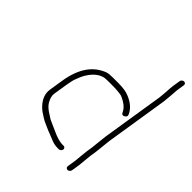

<svg xmlns="http://www.w3.org/2000/svg" viewBox="-191 -762 883 883"><g transform="rotate(45 251.0 -320.5)"><path d="M410 -347.5C401.9 -342.5 395.8 -343.7 391.6 -351L387 -360C378.6 -375.1 362.2 -388.3 337.8 -399.5C331.3 -402.5 325.7 -404.2 321.1 -404.5C316.5 -404.8 310.6 -405.5 303.4 -406.5C296.2 -407.5 281.8 -408 260.1 -408C238.5 -408 225.6 -407.7 221.5 -407C197.2 -403.1 175.8 -388.3 157.1 -362.6C149.1 -351.7 143.4 -341.8 139.7 -333L129.9 -309C125.6 -298.3 121.7 -282 118.2 -260L107.3 -191C105.3 -178.4 109.2 -163.4 118.9 -145.9C124.6 -135.9 134.4 -125.9 148.4 -116L170.2 -102C176.8 -97.3 182.4 -94.2 187.2 -92.5C191.9 -90.8 207.5 -83.8 234.1 -71.5C260.7 -59.2 282.4 -53 299.4 -53H307.4C310.7 -53 313.5 -51.7 315.8 -49C318 -46.3 318.8 -43.2 318.3 -39.5C317.7 -35.8 315.8 -32.7 312.8 -30C309.7 -27.3 306.5 -26 303.1 -26H295.1C280.9 -26 267.6 -28.6 255.2 -33.7C242.8 -38.9 233.3 -42.7 226.7 -45.2L210.2 -51.5C205.8 -53.2 199.7 -55.8 191.9 -59.5C184.2 -63.2 177.8 -66 172.8 -68C167.8 -70 161 -73.7 152.5 -79L130.7 -93C122.9 -98.3 115.7 -104.5 109.2 -111.5C85.5 -136.8 75.9 -163.3 80.3 -191L91.2 -260C105.5 -350.3 144.6 -407.3 208.4 -431C215.6 -433.7 228.1 -435 245.9 -435H281.9C312.1 -435 335.2 -431.3 351.2 -424C380.2 -412.1 400.6 -395.8 412.4 -375L417 -366C420.5 -358.7 418.2 -352.5 410 -347.5ZM396.7 -74 400.9 -113 404.9 -138 413.4 -217 461.8 -523 464.6 -553C466.1 -579.7 467.5 -596.8 468.7 -604.5L474.5 -641C475.1 -644.3 476.9 -647.3 480 -650C483 -652.7 486.4 -654 490.1 -654C493.8 -654 496.7 -652.7 499 -650C501.2 -647.3 502.1 -644.3 501.5 -641L495.9 -605.5C495.1 -600.5 494.7 -595.5 494.5 -590.5C494.4 -585.5 494 -580 493.4 -574C492.8 -568 492.2 -561.3 491.8 -554L488.8 -523L440.5 -218L431.9 -138L427.9 -113L423.7 -74L420.7 -42L414.2 -1C413.5 3 411.7 6.3 408.6 9C405.5 11.7 402.1 13 398.4 13C394.8 13 391.8 11.7 389.6 9C387.3 6.3 386.5 3 387.2 -1L393.7 -42Z"/></g></svg>

Font: Proton
Style: BdIt
Weight: 500
Version: Version 1.017